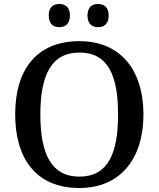

<svg xmlns="http://www.w3.org/2000/svg" viewBox="-20 -931 794 961"><path d="M277 -795C306 -795 330 -811 330 -853C330 -896 306 -911 277 -911C247 -911 224 -896 224 -853C224 -811 247 -795 277 -795ZM471 -795C500 -795 524 -811 524 -853C524 -896 500 -911 471 -911C441 -911 418 -896 418 -853C418 -811 441 -795 471 -795ZM377 10C583 10 698 -137 698 -358C698 -580 583 -725 378 -725C161 -725 56 -580 56 -359C56 -137 161 10 377 10ZM377 -47C236 -47 182 -162 182 -358C182 -554 236 -668 378 -668C520 -668 571 -554 571 -358C571 -162 520 -47 377 -47Z"/></svg>

Font: Noto Serif Thai Medium
Style: Regular
Weight: 500
Designer: Monotype Design Team
Foundry: Monotype Imaging Inc.
Version: Version 1.901;PS 001.901;hotconv 1.0.88;makeotf.lib2.5.64775